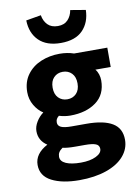

<svg xmlns="http://www.w3.org/2000/svg" viewBox="-109 -884 855 1184"><g transform="rotate(-10 318.5 -291.5)"><path d="M52 93Q52 23 133 -20Q81 -54 81 -113Q81 -142 99 -171.5Q117 -201 143 -220Q111 -240 89 -277.5Q67 -315 67 -360Q67 -424 100 -469Q133 -514 187 -536.5Q241 -559 304 -559Q352 -559 393 -545H601V-424H505Q517 -410 523 -391Q529 -372 529 -353Q529 -264 466 -218Q403 -172 304 -172Q270 -172 234 -183Q223 -174 218.5 -165.5Q214 -157 214 -144Q214 -124 234 -114.5Q254 -105 300 -105H393Q500 -105 555 -72Q610 -39 610 33Q610 90 571 135Q532 180 459.5 205Q387 230 291 230Q184 230 118 196Q52 162 52 93ZM450 62Q450 39 428.5 30.5Q407 22 362 22H302Q249 22 222 15Q205 27 198 39Q191 51 191 66Q191 95 225 110Q259 125 318 125Q376 125 413 107Q450 89 450 62ZM382 -360Q382 -401 360 -423.5Q338 -446 304 -446Q270 -446 248 -423.5Q226 -401 226 -360Q226 -319 248 -296.5Q270 -274 304 -274Q338 -274 360 -296.5Q382 -319 382 -360ZM138 -797 232 -813Q238 -776 261 -752.5Q284 -729 325 -729Q365 -729 387.5 -753Q410 -777 416 -813L511 -797Q509 -719 462.5 -671Q416 -623 325 -623Q236 -623 188 -670Q140 -717 138 -797Z"/></g></svg>

Font: Nebula Sans Bold
Style: Regular
Weight: 700
Designer: Paul D. Hunt for Adobe (as Source Sans)
Foundry: Nebula Entertainment & Broadcasting LLC
Version: Version 1.010